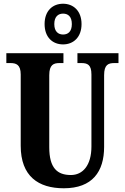

<svg xmlns="http://www.w3.org/2000/svg" viewBox="-20 -999 669 1029"><path d="M318 -761C373 -761 417 -799 417 -870C417 -941 373 -979 318 -979C262 -979 219 -941 219 -870C219 -799 262 -761 318 -761ZM318 -814C293 -814 271 -829 271 -870C271 -911 293 -926 318 -926C344 -926 365 -911 365 -870C365 -829 344 -814 318 -814ZM322 10C475 10 538 -79 538 -212V-596C538 -653 561 -661 593 -661H615V-714H395V-661H416C448 -661 470 -653 470 -600V-214C470 -112 423 -61 360 -61C287 -61 244 -98 244 -210V-596C244 -653 268 -661 299 -661H320V-714H14V-661H36C66 -661 91 -653 91 -600V-218C91 -54 186 10 322 10Z"/></svg>

Font: Noto Serif Hebrew ExtraCondensed ExtraBold
Style: Regular
Weight: 800
Width: 2
Designer: Monotype Design Team
Foundry: Monotype Imaging Inc.
Version: Version 2.004